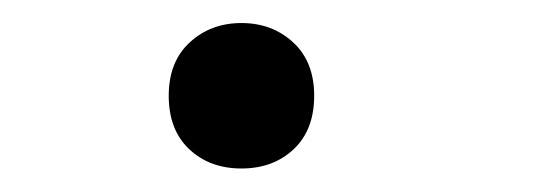

<svg xmlns="http://www.w3.org/2000/svg" viewBox="-20 -135 478 165"><path d="M187.5 -115.2Q213.9 -115.2 231.9 -98.6Q250 -82 250 -52.7Q250 -23.4 232.4 -6.8Q214.8 9.8 187.5 9.8Q160.2 9.8 142.6 -6.8Q125 -23.4 125 -52.7Q125 -82 143.1 -98.6Q161.1 -115.2 187.5 -115.2Z"/></svg>

Font: Sudo Variable
Style: Regular
Weight: 400
Monospace: yes
Designer: Jens Kutilek
Foundry: Jens Kutilek
Version: Version 0.040